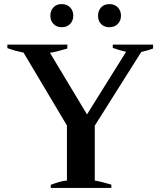

<svg xmlns="http://www.w3.org/2000/svg" viewBox="-20 -918 784 938"><path d="M226 -841Q226 -866 241 -882Q256 -898 281 -898Q307 -898 322.5 -882Q338 -866 338 -841Q338 -817 322.5 -801Q307 -785 281 -785Q257 -785 241.5 -801Q226 -817 226 -841ZM459 -841Q459 -866 474 -882Q489 -898 515 -898Q540 -898 555.5 -882Q571 -866 571 -841Q571 -817 555.5 -801Q540 -785 515 -785Q489 -785 474 -800.5Q459 -816 459 -841ZM228 -15Q246 -22 267.5 -28.5Q289 -35 307 -36V-305L95 -661Q50 -670 16 -683V-700H309V-681Q253 -664 224 -660L405 -359L596 -665Q564 -672 531 -684V-700H728V-681Q705 -672 670 -664L443 -304V-36Q474 -31 524 -16V0H228Z"/></svg>

Font: Trirong SemiBold
Style: Regular
Weight: 600
Designer: Katatrad Team
Foundry: CadsonDemak
Version: Version 1.000